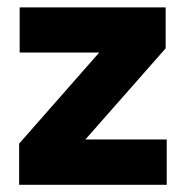

<svg xmlns="http://www.w3.org/2000/svg" viewBox="-20 -512 515 532"><path d="M442 -125.5V0H33V-114L255 -366.5H34.5V-491.5H439V-378L216.5 -125.5Z"/></svg>

Font: Anek Odia Medium
Style: Bold
Weight: 700
Version: Version 1.003